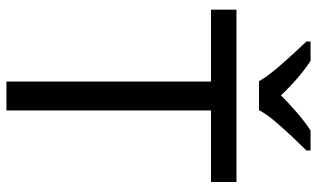

<svg xmlns="http://www.w3.org/2000/svg" viewBox="-214 -770 984 596"><g transform="rotate(90 278.0 -472.0)"><path d="M323 0H233V-635H10V-714H545V-635H323ZM232 -784Q219 -807 197 -833.5Q175 -860 151 -886Q127 -912 109 -931V-944H169Q195 -927 223 -903Q251 -879 276 -852Q303 -879 331 -903Q359 -927 385 -944H447V-931Q428 -912 403.5 -886Q379 -860 356.5 -833.5Q334 -807 322 -784Z"/></g></svg>

Font: Noto Sans Hatran
Style: Regular
Weight: 400
Designer: Monotype Design Team
Foundry: Monotype Imaging Inc.
Version: Version 2.001; ttfautohint (v1.8.4.7-5d5b)